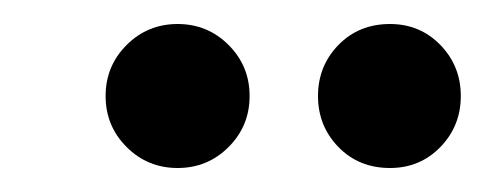

<svg xmlns="http://www.w3.org/2000/svg" viewBox="-20 -712 404 160"><path d="M128 -572Q103 -572 85.5 -589.5Q68 -607 68 -632Q68 -657 85.5 -674.5Q103 -692 128 -692Q153 -692 170.5 -674.5Q188 -657 188 -632Q188 -607 170.5 -589.5Q153 -572 128 -572ZM305 -572Q279 -572 262 -589.5Q245 -607 245 -632Q245 -657 262 -674.5Q279 -692 305 -692Q330 -692 347 -674.5Q364 -657 364 -632Q364 -607 347 -589.5Q330 -572 305 -572Z"/></svg>

Font: DM Sans SemiBold
Style: Italic
Weight: 600
Italic angle: -10°
Designer: Colophon Foundry, Jonny Pinhorn
Foundry: Colophon Foundry
Version: Version 4.004;gftools[0.9.30]